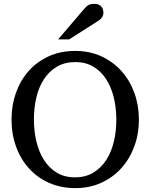

<svg xmlns="http://www.w3.org/2000/svg" viewBox="-20 -948 771 984"><path d="M576.2 -334Q576.2 -395 563 -449Q549.8 -502.9 523.4 -543.2Q497.1 -583.5 457.8 -606.7Q418.5 -629.9 366.2 -629.9Q312 -629.9 272 -606.4Q231.9 -583 205.6 -542.7Q179.2 -502.4 166.5 -449Q153.8 -395.5 153.8 -335.9Q153.8 -275.9 166.7 -221.9Q179.7 -168 205.8 -127.4Q231.9 -86.9 271.2 -63Q310.5 -39.1 363.8 -39.1Q418 -39.1 457.8 -63Q497.6 -86.9 523.9 -127.2Q550.3 -167.5 563.2 -220.9Q576.2 -274.4 576.2 -334ZM691.9 -335Q691.9 -262.2 668.5 -198.2Q645 -134.3 602.3 -86.7Q559.6 -39.1 499.5 -11.5Q439.5 16.1 366.2 16.1Q292.5 16.1 232.2 -10.5Q171.9 -37.1 128.9 -84.5Q85.9 -131.8 62.5 -196Q39.1 -260.3 39.1 -335.9Q39.1 -409.2 62 -473.1Q85 -537.1 127.4 -584.7Q169.9 -632.3 230.2 -659.7Q290.5 -687 365.2 -687Q439.5 -687 499.8 -659.2Q560.1 -631.3 602.8 -583.5Q645.5 -535.6 668.7 -471.7Q691.9 -407.7 691.9 -335ZM509.8 -883.3Q509.8 -869.6 503.2 -859.9Q496.6 -850.1 486.8 -843.3L334.5 -746.1H277.8L410.6 -901.4Q416.5 -907.7 421.4 -912.8Q426.3 -918 432.1 -921.4Q438 -924.8 445.6 -926.5Q453.1 -928.2 463.9 -928.2Q477.1 -928.2 485.8 -924.1Q494.6 -919.9 500 -913.6Q505.4 -907.2 507.6 -899.2Q509.8 -891.1 509.8 -883.3Z"/></svg>

Font: BabelStone Ogham
Style: Italic
Weight: 400
Italic angle: -30°
Designer: Andrew West
Foundry: BabelStone
Version: Version 2.02 March 14, 2022